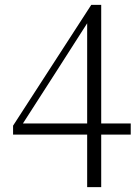

<svg xmlns="http://www.w3.org/2000/svg" viewBox="-20 -754 580 793"><path d="M340 19V-214V-225V-682H330L367 -700L216 -464L63 -226L70 -256V-244H520V-198H34V-235L357 -734H398V19Z"/></svg>

Font: Noto Serif JP ExtraLight
Style: Regular
Weight: 200
Designer: Ryoko NISHIZUKA  (kana & ideographs); Frank Grießhammer (Latin, Greek & Cyrillic); Wenlong ZHANG  (bopomofo); Sandoll Co
Foundry: Adobe
Version: Version 2.002-H1;hotconv 1.1.0;makeotfexe 2.6.0